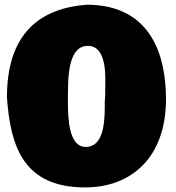

<svg xmlns="http://www.w3.org/2000/svg" viewBox="-20 -777 754 824"><path d="M345.7 27.3C541 27.3 692.4 -98.6 692.4 -351.6C692.4 -527.3 635.7 -756.8 351.6 -756.8C153.3 -741.2 9.8 -635.7 9.8 -359.4C24.6 -144.9 83.2 27.3 345.7 27.3ZM271.5 -339.8C271.5 -437.5 268.6 -580.1 357.4 -580.1C443.4 -580.1 431.6 -435.5 431.6 -393.6C431.6 -376 431.6 -358.4 429.7 -341.8C429.7 -274.4 432.6 -146.5 347.7 -146.5C275.4 -146.5 271.5 -267.6 271.5 -339.8Z"/></svg>

Font: Bowlby One SC
Style: Regular
Weight: 400
Width: 1
Version: Version 1.2